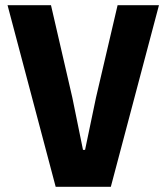

<svg xmlns="http://www.w3.org/2000/svg" viewBox="-20 -718 640 738"><path d="M406 0 591 -698H432L349 -343L307 -142H299L258 -343L176 -698H9L194 0Z"/></svg>

Font: IBM Plex Mono
Style: Bold
Weight: 700
Monospace: yes
Designer: Mike Abbink, Paul van der Laan, Pieter van Rosmalen
Foundry: Bold Monday
Version: Version 2.004